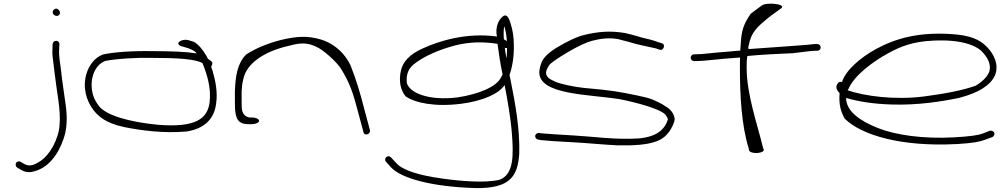

<svg xmlns="http://www.w3.org/2000/svg" viewBox="-20 -740 5360 1025"><path d="M72 155 93 167C111 178 129 181 148 178C238 162 291 83 319 2C337 -48 340 -105 332 -170C324 -233 312 -303 306 -363C301 -409 293 -436 296 -480L297 -503C299 -512 290 -522 281 -522C269 -522 263 -516 261 -505L260 -482C259 -466 259 -448 262 -429C268 -379 275 -319 283 -264C295 -186 312 -81 285 -10C266 47 230 103 181 129C159 141 137 150 111 136L90 124C86 121 82 121 77 122C59 126 61 147 72 155ZM261 -676C261 -664 272 -655 283 -655C293 -655 300 -662 300 -672C300 -683 290 -694 279 -694C271 -694 261 -684 261 -676Z M442 -348C419 -273 442 -202 477 -155C504 -118 548 -82 641 -62C729 -44 852 -27 976 -38C1073 -53 1125 -107 1134 -189C1143 -249 1129 -314 1115 -361L1107 -385C1115 -393 1117 -406 1107 -414L1089 -427C1086 -435 1082 -442 1078 -448C1063 -474 1038 -505 1014 -517L991 -524C952 -538 908 -507 947 -494L970 -487C986 -483 1007 -475 1023 -463C1025 -461 1027 -458 1030 -455C973 -464 891 -467 797 -467C685 -469 587 -462 530 -449C488 -435 456 -393 442 -348ZM479 -226C452 -306 482 -394 543 -415C602 -426 698 -433 794 -431C925 -431 1024 -425 1061 -403L1065 -393C1086 -339 1108 -269 1099 -194C1088 -108 1028 -57 822 -74C666 -89 541 -126 506 -177C495 -192 485 -208 479 -226Z M1234 -190C1234 -150 1237 -108 1258 -91C1268 -82 1285 -77 1306 -77H1323C1345 -77 1363 -85 1363 -95C1363 -105 1345 -113 1323 -113H1310C1269 -123 1270 -158 1270 -190V-253C1271 -274 1273 -295 1279 -318C1296 -401 1389 -465 1520 -495C1566 -507 1602 -515 1648 -499C1671 -491 1695 -477 1718 -458C1745 -436 1773 -410 1796 -380C1850 -294 1865 -243 1894 -133L1920 -36C1925 -11 1959 -23 1955 -45L1929 -142C1900 -254 1885 -305 1851 -392C1826 -444 1778 -501 1697 -528C1619 -552 1559 -545 1481 -527C1407 -508 1343 -481 1294 -449C1246 -401 1237 -331 1234 -253Z M2036 112C2036 117 2038 121 2041 124L2069 155C2125 213 2287 257 2516 264C2707 268 2744 197 2752 81C2756 -52 2730 -191 2707 -306L2704 -321C2703 -326 2701 -333 2700 -340C2716 -383 2725 -445 2723 -503C2723 -539 2717 -576 2710 -600C2703 -625 2691 -674 2664 -652C2639 -632 2623 -590 2633 -545C2469 -568 2321 -520 2238 -482C2166 -450 2131 -411 2120 -362C2108 -307 2118 -260 2145 -226C2195 -191 2300 -168 2442 -186C2560 -201 2645 -241 2674 -286C2689 -209 2707 -106 2713 -24C2721 83 2725 192 2646 220C2567 238 2438 227 2340 213C2216 196 2130 169 2096 131L2067 100C2064 97 2059 94 2054 94C2045 94 2036 102 2036 112ZM2152 -297C2147 -342 2159 -377 2201 -406C2250 -442 2325 -475 2408 -497C2486 -517 2559 -518 2636 -506C2642 -460 2652 -392 2663 -343L2655 -327C2631 -277 2536 -237 2422 -220C2269 -201 2166 -244 2152 -297ZM2669 -573C2669 -583 2670 -592 2673 -599C2679 -576 2684 -553 2686 -520C2681 -523 2676 -528 2670 -530C2669 -545 2668 -560 2669 -573ZM2675 -485C2679 -483 2683 -483 2687 -484C2687 -466 2686 -447 2684 -427C2680 -448 2677 -468 2675 -485Z M2844 -26C2831 -17 2838 2 2852 5L2868 8C2896 11 2962 16 3030 19C3109 23 3198 32 3277 36C3466 40 3519 10 3554 -39C3565 -55 3580 -83 3582 -104C3578 -138 3557 -158 3532 -173C3522 -180 3510 -187 3495 -194C3480 -201 3465 -210 3432 -219C3359 -236 3281 -252 3198 -261L3094 -271C3042 -277 2972 -291 2942 -305C2913 -318 2895 -329 2895 -353C2896 -364 2902 -377 2912 -392C2922 -406 2957 -429 3012 -462C3067 -494 3110 -514 3140 -522C3186 -534 3231 -540 3280 -531L3338 -516C3384 -501 3440 -491 3480 -482L3501 -475C3523 -466 3535 -505 3513 -509L3491 -516C3478 -521 3466 -525 3446 -530C3397 -540 3364 -554 3315 -564C3237 -577 3173 -571 3101 -554C3059 -544 3009 -520 2949 -484C2892 -448 2876 -421 2870 -404C2863 -386 2860 -369 2859 -354C2859 -234 3118 -237 3286 -211C3382 -192 3473 -165 3512 -143C3530 -133 3539 -123 3546 -103C3529 -51 3490 -10 3389 -1C3264 7 3149 -11 3040 -17C2974 -20 2905 -26 2873 -28L2858 -30C2853 -31 2848 -29 2844 -26Z M3667 -432C3667 -422 3676 -414 3685 -414H3693C3747 -414 3818 -426 3931 -433C3930 -416 3930 -399 3930 -380C3930 -235 3938 -71 3977 52L3978 62C3988 86 4065 79 4057 57L4053 47C4023 -78 3966 -235 3966 -380C3966 -401 3966 -422 3970 -441C4045 -449 4131 -452 4213 -456C4262 -461 4306 -469 4334 -469H4343C4353 -469 4361 -476 4361 -486C4361 -497 4354 -505 4343 -505H4334C4328 -505 4314 -504 4293 -501C4249 -497 4100 -487 3976 -478C3976 -485 3973 -491 3977 -497C3990 -569 4022 -597 4093 -654L4151 -696C4179 -719 4071 -730 4046 -710L3988 -667C3948 -609 3938 -576 3934 -499C3933 -490 3933 -480 3932 -470C3914 -469 3896 -467 3875 -465C3785 -459 3734 -450 3692 -450H3685C3675 -450 3667 -441 3667 -432Z M4448 -287C4439 -270 4452 -253 4462 -243V-240C4458 -183 4467 -149 4489 -107C4578 -19 4789 45 5089 29C5179 24 5212 16 5239 6L5277 -8C5282 -10 5285 -14 5287 -18C5295 -34 5277 -45 5264 -42L5226 -27C5202 -18 5160 -12 5077 -7C4908 3 4758 -20 4668 -56C4574 -93 4497 -145 4497 -217C4563 -198 4640 -185 4743 -182C4882 -178 5007 -198 5103 -218C5203 -245 5266 -282 5292 -338C5315 -397 5284 -452 5252 -486C5223 -516 5187 -544 5095 -555C4888 -576 4756 -532 4658 -479C4575 -434 4495 -366 4475 -302C4460 -308 4452 -296 4448 -287ZM4505 -258 4510 -266C4540 -336 4636 -409 4722 -456C4788 -492 4852 -518 4960 -523C5112 -531 5193 -497 5225 -462C5248 -437 5277 -396 5259 -352C5246 -324 5218 -300 5190 -283C5122 -258 5021 -239 4912 -225C4756 -205 4595 -227 4505 -258Z"/></svg>

Font: Stray Cat
Style: UltExt
Weight: 400
Version: Version 1.0